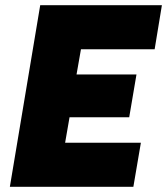

<svg xmlns="http://www.w3.org/2000/svg" viewBox="-20 -720 644 740"><path d="M135 -700H604L576 -530H292L275 -433H506L478 -268H248L231 -170H523L494 0H18Z"/></svg>

Font: Oak Sans Black
Style: Italic
Weight: 900
Italic angle: -9.5°
Foundry: Erik Kennedy, Walven
Version: Version 1.000